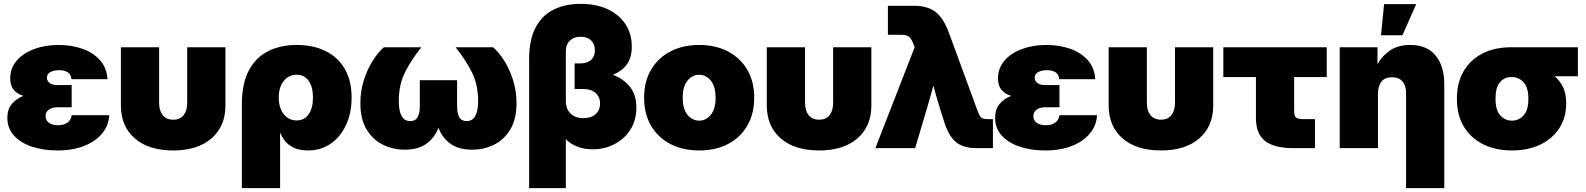

<svg xmlns="http://www.w3.org/2000/svg" viewBox="-20 -757 8102 981"><path d="M272.5 11.7Q202.1 11.7 144.3 -7.3Q86.4 -26.4 52 -63.7Q17.6 -101.1 17.6 -154.8Q17.6 -199.2 40.3 -225.8Q63 -252.4 99.6 -267.1Q67.4 -277.3 49.8 -298.3Q32.2 -319.3 32.2 -356.4Q32.2 -408.7 65.2 -447Q98.1 -485.4 154.3 -506.3Q210.4 -527.3 279.3 -527.3Q344.7 -527.3 400.1 -508.1Q455.6 -488.8 490.5 -450Q525.4 -411.1 529.3 -352.5H345.2Q343.3 -376.5 326.4 -387.5Q309.6 -398.4 282.2 -398.4Q256.8 -398.4 238.3 -389.2Q219.7 -379.9 219.7 -359.9Q219.7 -343.3 233.9 -332.8Q248 -322.3 272.5 -322.3H346.2V-209H273.4Q246.6 -209 229.7 -197Q212.9 -185.1 212.9 -163.6Q212.9 -142.1 230 -129.6Q247.1 -117.2 276.4 -117.2Q307.1 -117.2 325.2 -130.9Q343.3 -144.5 346.2 -168.5H538.1Q536.1 -117.7 503.4 -76.9Q470.7 -36.1 412.1 -12.2Q353.5 11.7 272.5 11.7Z M864.7 11.7Q739.7 11.7 668.7 -50Q597.7 -111.8 597.7 -217.8V-515.6H793V-230.5Q793 -191.4 811.5 -168.5Q830.1 -145.5 864.7 -145.5Q899.4 -145.5 918 -168.5Q936.5 -191.4 936.5 -230.5V-515.6H1131.8V-217.8Q1131.8 -111.8 1060.8 -50Q989.7 11.7 864.7 11.7Z M1215.8 204.1V-224.6Q1215.8 -331.1 1251.7 -397.7Q1287.6 -464.4 1350.6 -495.8Q1413.6 -527.3 1496.1 -527.3Q1578.6 -527.3 1641.6 -497.1Q1704.6 -466.8 1740.5 -407Q1776.4 -347.2 1776.4 -258.3Q1776.4 -179.2 1748 -118.4Q1719.7 -57.6 1669.7 -22.9Q1619.6 11.7 1554.2 11.7Q1449.2 11.7 1413.1 -76.2H1411.1V204.1ZM1495.6 -141.6Q1535.6 -141.6 1557.4 -173.6Q1579.1 -205.6 1579.1 -258.8Q1579.1 -312 1557.4 -343.5Q1535.6 -375 1495.6 -375Q1455.6 -375 1429.9 -343.5Q1404.3 -312 1404.3 -258.8Q1404.3 -205.6 1429.9 -173.6Q1455.6 -141.6 1495.6 -141.6Z M2047.9 7.8Q1988.3 7.8 1936.5 -17.6Q1884.8 -43 1853 -95.7Q1821.3 -148.4 1821.3 -230Q1821.3 -292.5 1839.4 -348.6Q1857.4 -404.8 1885.3 -448.2Q1913.1 -491.7 1941.4 -515.6H2132.8Q2080.6 -450.2 2049.1 -387Q2017.6 -323.7 2017.6 -241.2Q2017.6 -138.2 2076.2 -138.2Q2103 -138.2 2114 -158.4Q2125 -178.7 2125 -218.8V-347.2H2315.4V-218.8Q2315.4 -178.7 2326.4 -158.4Q2337.4 -138.2 2364.3 -138.2Q2422.9 -138.2 2422.9 -241.2Q2422.9 -323.7 2391.4 -387Q2359.9 -450.2 2307.6 -515.6H2499Q2527.8 -491.7 2555.4 -448.2Q2583 -404.8 2601.1 -348.6Q2619.1 -292.5 2619.1 -230Q2619.1 -148.4 2587.4 -95.7Q2555.7 -43 2504.2 -17.6Q2452.6 7.8 2392.6 7.8Q2322.3 7.8 2280.5 -23.4Q2238.8 -54.7 2220.2 -104Q2201.7 -54.7 2159.9 -23.4Q2118.2 7.8 2047.9 7.8Z M2683.6 204.1V-454.6Q2683.6 -555.2 2717 -617.4Q2750.5 -679.7 2809.8 -708.5Q2869.1 -737.3 2946.3 -737.3Q3026.9 -737.3 3085.4 -709.7Q3144 -682.1 3176 -633.1Q3208 -584 3208 -519Q3208 -464.4 3183.8 -429.4Q3159.7 -394.5 3111.3 -375Q3167 -353.5 3199.2 -312.7Q3231.4 -272 3231.4 -207Q3231.4 -142.6 3200.9 -94.7Q3170.4 -46.9 3119.6 -20.5Q3068.8 5.9 3007.8 5.9Q2963.9 5.9 2929 -8.1Q2894 -22 2871.1 -45.9V204.1ZM2960.4 -153.3Q3000 -153.3 3022.9 -173.6Q3045.9 -193.8 3045.9 -228.5Q3045.9 -261.7 3022.9 -282Q3000 -302.2 2960.4 -302.2H2916V-433.1H2947.3Q2980.5 -433.1 3000 -450.7Q3019.5 -468.3 3019.5 -500Q3019.5 -531.7 3000 -550.5Q2980.5 -569.3 2947.3 -569.3Q2912.1 -569.3 2891.6 -549.6Q2871.1 -529.8 2871.1 -496.1V-240.2Q2871.1 -200.2 2895.3 -176.8Q2919.4 -153.3 2960.4 -153.3Z M3552.2 11.7Q3468.8 11.7 3405.3 -21.2Q3341.8 -54.2 3306.4 -114.7Q3271 -175.3 3271 -257.8Q3271 -340.3 3306.4 -400.6Q3341.8 -460.9 3405.3 -494.1Q3468.8 -527.3 3552.2 -527.3Q3636.2 -527.3 3699.5 -494.1Q3762.7 -460.9 3798.1 -400.6Q3833.5 -340.3 3833.5 -257.8Q3833.5 -175.3 3798.1 -114.7Q3762.7 -54.2 3699.5 -21.2Q3636.2 11.7 3552.2 11.7ZM3552.2 -140.6Q3586.9 -140.6 3611.6 -170.2Q3636.2 -199.7 3636.2 -257.8Q3636.2 -315.9 3611.6 -345.5Q3586.9 -375 3552.2 -375Q3517.6 -375 3492.9 -345.5Q3468.3 -315.9 3468.3 -257.8Q3468.3 -199.7 3492.9 -170.2Q3517.6 -140.6 3552.2 -140.6Z M4165 11.7Q4040 11.7 3969 -50Q3897.9 -111.8 3897.9 -217.8V-515.6H4093.3V-230.5Q4093.3 -191.4 4111.8 -168.5Q4130.4 -145.5 4165 -145.5Q4199.7 -145.5 4218.3 -168.5Q4236.8 -191.4 4236.8 -230.5V-515.6H4432.1V-217.8Q4432.1 -111.8 4361.1 -50Q4290 11.7 4165 11.7Z M4452.6 0 4653.3 -515.6 4647.5 -531.2Q4637.2 -558.6 4625 -568.8Q4612.8 -579.1 4586.9 -579.1H4516.6V-727.5H4649.4Q4719.2 -727.5 4760 -696Q4800.8 -664.6 4828.6 -588.9L4972.7 -196.3Q4982.4 -169.4 4990.7 -158.9Q4999 -148.4 5025.9 -148.4H5053.2V0H4971.2Q4901.9 0 4864.3 -31Q4826.7 -62 4802.7 -138.7L4777.8 -218.8Q4770 -243.7 4762.9 -269Q4755.9 -294.4 4749 -319.8Q4742.2 -294.4 4735.1 -269.3Q4728 -244.1 4720.7 -218.8L4655.8 0Z M5319.3 11.7Q5249 11.7 5191.2 -7.3Q5133.3 -26.4 5098.9 -63.7Q5064.5 -101.1 5064.5 -154.8Q5064.5 -199.2 5087.2 -225.8Q5109.9 -252.4 5146.5 -267.1Q5114.3 -277.3 5096.7 -298.3Q5079.1 -319.3 5079.1 -356.4Q5079.1 -408.7 5112.1 -447Q5145 -485.4 5201.2 -506.3Q5257.3 -527.3 5326.2 -527.3Q5391.6 -527.3 5447 -508.1Q5502.4 -488.8 5537.4 -450Q5572.3 -411.1 5576.2 -352.5H5392.1Q5390.1 -376.5 5373.3 -387.5Q5356.4 -398.4 5329.1 -398.4Q5303.7 -398.4 5285.2 -389.2Q5266.6 -379.9 5266.6 -359.9Q5266.6 -343.3 5280.8 -332.8Q5294.9 -322.3 5319.3 -322.3H5393.1V-209H5320.3Q5293.5 -209 5276.6 -197Q5259.8 -185.1 5259.8 -163.6Q5259.8 -142.1 5276.9 -129.6Q5293.9 -117.2 5323.2 -117.2Q5354 -117.2 5372.1 -130.9Q5390.1 -144.5 5393.1 -168.5H5585Q5583 -117.7 5550.3 -76.9Q5517.6 -36.1 5459 -12.2Q5400.4 11.7 5319.3 11.7Z M5911.6 11.7Q5786.6 11.7 5715.6 -50Q5644.5 -111.8 5644.5 -217.8V-515.6H5839.8V-230.5Q5839.8 -191.4 5858.4 -168.5Q5877 -145.5 5911.6 -145.5Q5946.3 -145.5 5964.8 -168.5Q5983.4 -191.4 5983.4 -230.5V-515.6H6178.7V-217.8Q6178.7 -111.8 6107.7 -50Q6036.6 11.7 5911.6 11.7Z M6591.3 0Q6489.7 0 6443.4 -36.9Q6397 -73.7 6397 -154.3V-363.3H6230.5V-515.6H6758.8V-363.3H6592.3V-188.5Q6592.3 -165.5 6601.3 -157Q6610.4 -148.4 6637.2 -148.4H6698.7V0Z M7020.5 -273.4V0H6825.2V-515.6H7018.1V-429.7Q7043.9 -474.1 7084.5 -500.7Q7125 -527.3 7185.5 -527.3Q7271.5 -527.3 7315.4 -472.9Q7359.4 -418.5 7359.4 -325.2V204.1H7164.1V-281.2Q7164.1 -320.3 7145.5 -341.3Q7127 -362.3 7092.3 -362.3Q7020.5 -362.3 7020.5 -273.4ZM7036.1 -576.7 7051.8 -735.8H7215.8L7145.5 -576.7Z M7705.1 11.7Q7621.6 11.7 7558.1 -19.8Q7494.6 -51.3 7459.2 -110.4Q7423.8 -169.4 7423.8 -252Q7423.8 -334.5 7458.3 -393.3Q7492.7 -452.1 7555.2 -483.9Q7617.7 -515.6 7701.2 -515.6H8042V-367.2H7923.3Q7950.7 -344.7 7966.6 -310.8Q7982.4 -276.9 7982.4 -228.5Q7982.4 -157.7 7948 -103.5Q7913.6 -49.3 7851.3 -18.8Q7789.1 11.7 7705.1 11.7ZM7705.1 -363.3H7701.2Q7666.5 -363.3 7643.8 -336.7Q7621.1 -310.1 7621.1 -252Q7621.1 -193.8 7645.8 -167.2Q7670.4 -140.6 7705.1 -140.6Q7739.7 -140.6 7764.4 -167.2Q7789.1 -193.8 7789.1 -252Q7789.1 -310.1 7764.4 -336.7Q7739.7 -363.3 7705.1 -363.3Z"/></svg>

Font: Inter Display Black
Style: Regular
Weight: 900
Designer: Rasmus Andersson
Foundry: rsms
Version: Version 4.000;git-a52131595